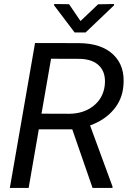

<svg xmlns="http://www.w3.org/2000/svg" viewBox="-20 -922 642 942"><path d="M28.3 0ZM334.5 -287.6H170.4L120.6 0H28.3L151.9 -710.9L365.7 -710.4Q477.5 -710 536.1 -653.8Q594.7 -597.7 585.4 -501Q580.1 -434.1 536.9 -383.3Q493.7 -332.5 421.9 -306.6L532.2 -6.3L531.7 0H434.1ZM183.6 -364.3 318.4 -363.8Q388.7 -363.8 437 -401.1Q485.4 -438.5 493.7 -501Q501 -562 469.2 -596.7Q437.5 -631.3 372.6 -633.3L230.5 -633.8ZM375 -818.8 461.4 -900.9 539.1 -902.3 539.6 -896 399.9 -762.7H346.2L245.6 -895.5V-902.3L318.8 -901.4Z"/></svg>

Font: Roboto
Style: Italic
Weight: 400
Italic angle: -12°
Designer: Google
Version: Version 2.134; 2016; ttfautohint (v1.6)